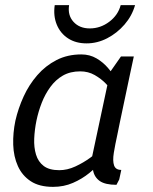

<svg xmlns="http://www.w3.org/2000/svg" viewBox="-20 -720 595 748"><path d="M433.7 0Q389.7 0 368.4 -15Q347.2 -30 342.5 -57Q337.8 -84 343.1 -119.5Q348.3 -155 357.3 -196L369.2 -250H448.3L437.3 -196Q428.5 -156 423.4 -124.6Q418.3 -93.2 424.4 -75.6Q430.5 -58 452.5 -58L444.5 -20.8ZM409.3 -440 486.3 -430 412.5 -80 329.3 -65ZM409.3 -440 451.3 -500H501.3L486.3 -430ZM389.7 -153.3 414.7 -145Q414.7 -145 404.6 -129.5Q394.5 -114 375.1 -91.2Q355.7 -68.5 327.8 -45.8Q299.8 -23 264.2 -7.5Q228.7 8 186.7 8L210.8 -57Q242.2 -57 273.5 -71.5Q304.8 -86 331.2 -105.2Q357.5 -124.3 373.6 -138.8Q389.7 -153.3 389.7 -153.3ZM430.3 -346.7Q430.3 -346.7 420.3 -361.2Q410.3 -375.7 392.3 -394.3Q374.3 -413 349.1 -427.5Q323.8 -442 292.5 -442L296.7 -508Q329.7 -508 356.1 -492.5Q382.5 -477 401.6 -454.2Q420.7 -431.5 433.3 -408.8Q446 -386 452.3 -370.5Q458.7 -355 458.7 -355ZM292.5 -442Q253.7 -442 225.2 -425.7Q196.7 -409.3 176.2 -381.2Q155.7 -353.2 142.5 -319.2Q129.3 -285.3 122 -250Q114.8 -214.7 113.3 -180.2Q111.8 -145.8 120.3 -117.8Q128.8 -89.7 150.4 -73.3Q172 -57 210.8 -57L186.7 8Q133 8 99.7 -14Q66.3 -36 49.7 -73Q33 -110 31.5 -156Q30 -202 40 -250Q51 -298 72 -344Q93 -390 125.2 -427Q157.3 -464 200.2 -486Q243 -508 296.7 -508ZM249.2 -700Q243 -660.8 266.2 -635.1Q289.5 -609.3 329.8 -609.3Q371.2 -609.3 405.5 -635.1Q439.8 -660.8 450.2 -700H506.2Q494.2 -658 465.2 -624.5Q436.2 -591 397.7 -571Q359.2 -551 317.2 -551Q275.2 -551 245.2 -570.5Q215.2 -590 201.2 -624Q187.2 -658 193.2 -700Z"/></svg>

Font: Epunda Sans Light
Style: Italic
Weight: 300
Italic angle: -12.0243°
Designer: Simon Atzbach
Foundry: typofactur
Version: Version 2.204